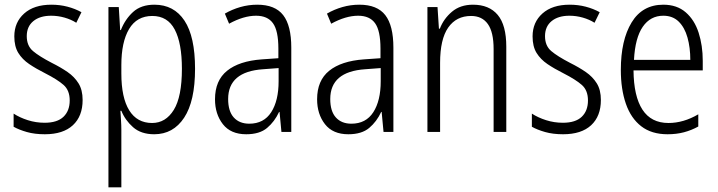

<svg xmlns="http://www.w3.org/2000/svg" viewBox="-20 -562 3061 818"><path d="M332 -136Q332 -67 290.5 -28.5Q249 10 171 10Q128 10 94.5 0.5Q61 -9 38 -22V-78Q64 -61 98.5 -50Q133 -39 170 -39Q224 -39 250.5 -64.5Q277 -90 277 -134Q277 -177 251 -200Q225 -223 172 -250Q134 -269 104.5 -289Q75 -309 58 -336.5Q41 -364 41 -407Q41 -467 83 -504.5Q125 -542 199 -542Q235 -542 267.5 -533.5Q300 -525 327 -510L305 -465Q283 -479 255 -487Q227 -495 198 -495Q150 -495 122 -472Q94 -449 94 -408Q94 -367 120.5 -344.5Q147 -322 201 -294Q239 -275 268 -255Q297 -235 314.5 -207Q332 -179 332 -136Z M638 -542Q721 -542 766 -474Q811 -406 811 -269Q811 -131 764.5 -60.5Q718 10 637 10Q581 10 547 -20Q513 -50 497 -90H493Q494 -72 495.5 -50.5Q497 -29 497 -8V236H442V-532H486L492 -434H495Q513 -480 547 -511Q581 -542 638 -542ZM629 -494Q563 -494 530 -438.5Q497 -383 497 -285V-249Q497 -146 530.5 -92Q564 -38 628 -38Q686 -38 720.5 -94Q755 -150 755 -269Q755 -378 724.5 -436Q694 -494 629 -494Z M1076 -542Q1152 -542 1186.5 -497.5Q1221 -453 1221 -359V0H1179L1171 -85H1169Q1150 -44 1118 -17Q1086 10 1029 10Q963 10 929.5 -33Q896 -76 896 -139Q896 -219 947.5 -260.5Q999 -302 1095 -309L1166 -314V-355Q1166 -431 1143 -463Q1120 -495 1071 -495Q1018 -495 956 -461L938 -504Q969 -522 1004 -532Q1039 -542 1076 -542ZM1101 -267Q952 -257 952 -140Q952 -88 976 -61.5Q1000 -35 1042 -35Q1104 -35 1135.5 -84Q1167 -133 1167 -216V-272Z M1511 -542Q1587 -542 1621.5 -497.5Q1656 -453 1656 -359V0H1614L1606 -85H1604Q1585 -44 1553 -17Q1521 10 1464 10Q1398 10 1364.5 -33Q1331 -76 1331 -139Q1331 -219 1382.5 -260.5Q1434 -302 1530 -309L1601 -314V-355Q1601 -431 1578 -463Q1555 -495 1506 -495Q1453 -495 1391 -461L1373 -504Q1404 -522 1439 -532Q1474 -542 1511 -542ZM1536 -267Q1387 -257 1387 -140Q1387 -88 1411 -61.5Q1435 -35 1477 -35Q1539 -35 1570.5 -84Q1602 -133 1602 -216V-272Z M1995 -542Q2064 -542 2100.5 -498.5Q2137 -455 2137 -363V0H2083V-353Q2083 -425 2058.5 -459.5Q2034 -494 1987 -494Q1924 -494 1889.5 -444.5Q1855 -395 1855 -294V0H1801V-532H1844L1850 -440H1854Q1870 -482 1905.5 -512Q1941 -542 1995 -542Z M2540 -136Q2540 -67 2498.5 -28.5Q2457 10 2379 10Q2336 10 2302.5 0.5Q2269 -9 2246 -22V-78Q2272 -61 2306.5 -50Q2341 -39 2378 -39Q2432 -39 2458.5 -64.5Q2485 -90 2485 -134Q2485 -177 2459 -200Q2433 -223 2380 -250Q2342 -269 2312.5 -289Q2283 -309 2266 -336.5Q2249 -364 2249 -407Q2249 -467 2291 -504.5Q2333 -542 2407 -542Q2443 -542 2475.5 -533.5Q2508 -525 2535 -510L2513 -465Q2491 -479 2463 -487Q2435 -495 2406 -495Q2358 -495 2330 -472Q2302 -449 2302 -408Q2302 -367 2328.5 -344.5Q2355 -322 2409 -294Q2447 -275 2476 -255Q2505 -235 2522.5 -207Q2540 -179 2540 -136Z M2806 -542Q2864 -542 2901.5 -509.5Q2939 -477 2956.5 -422.5Q2974 -368 2974 -303V-262H2679Q2680 -152 2717 -95Q2754 -38 2828 -38Q2892 -38 2955 -75V-23Q2926 -7 2894 1.5Q2862 10 2824 10Q2756 10 2712 -24Q2668 -58 2646.5 -120Q2625 -182 2625 -264Q2625 -391 2671 -466.5Q2717 -542 2806 -542ZM2806 -495Q2751 -495 2718.5 -448Q2686 -401 2681 -307H2921Q2921 -359 2909 -402Q2897 -445 2871.5 -470Q2846 -495 2806 -495Z"/></svg>

Font: Noto Sans Sinhala Condensed Light
Style: Regular
Weight: 300
Width: 3
Designer: Jelle Bosma - Monotype Design Team
Foundry: Monotype Imaging Inc.
Version: Version 2.006; ttfautohint (v1.8.4.7-5d5b)